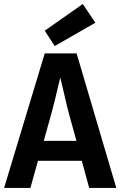

<svg xmlns="http://www.w3.org/2000/svg" viewBox="-23 -921 590 941"><path d="M126 0 163.1 -132.8H377.9L414.1 0H546.9L352.5 -659.2H196.3L-2.9 0ZM228.5 -363.3Q238.3 -396.5 272.5 -541Q279.3 -514.6 292 -458Q307.6 -389.6 313.5 -369.1L351.6 -230.5H191.4ZM444.3 -809.6 382.8 -901.4 196.3 -770.5 245.1 -695.3Z"/></svg>

Font: Yaldevi Colombo
Style: Bold
Weight: 700
Designer: Sol Matas, Denzil Rajitha, Kosala Senevirathne and Pathum Egodawatta
Foundry: Mooniak
Version: Version 1.020 ; ttfautohint (v1.6)